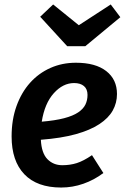

<svg xmlns="http://www.w3.org/2000/svg" viewBox="-20 -825 561 860"><path d="M504 -404Q504 -364 485 -330Q466 -296 425 -269Q384 -242 319.5 -224Q255 -206 163 -199Q166 -139 192.5 -112Q219 -85 259 -85Q294 -85 324 -94.5Q354 -104 392 -130L443 -50Q402 -19 353.5 -2Q305 15 254 15Q146 15 89 -44.5Q32 -104 32 -214Q32 -289 54 -350Q76 -411 114.5 -454Q153 -497 205.5 -520.5Q258 -544 320 -544Q408 -544 456 -506.5Q504 -469 504 -404ZM312 -453Q262 -453 221 -407.5Q180 -362 167 -280Q227 -285 267 -295.5Q307 -306 330 -321.5Q353 -337 362.5 -356.5Q372 -376 372 -400Q372 -426 356 -439.5Q340 -453 312 -453ZM476 -805 519 -748 362 -618H281L160 -750L218 -805L333 -712Z"/></svg>

Font: Xgbmvzvtohvqztyvzapvmeyoton
Style: Regular
Weight: 500
Italic angle: -8°
Designer: Carrois Corporate & Edenspiekermann
Foundry: Carrois Corporate GbR & Edenspiekermann AG
Version: Version 2.001